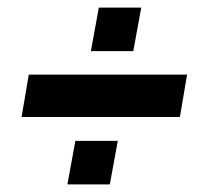

<svg xmlns="http://www.w3.org/2000/svg" viewBox="-20 -515 551 507"><path d="M37 -206 56 -318H474L455 -206ZM158 -28 179 -143H291L270 -28ZM220 -380 241 -495H353L332 -380Z"/></svg>

Font: Archivo ExtraCondensed ExtraBold
Style: Italic
Weight: 800
Width: 2
Italic angle: -10°
Designer: Hector Gatti
Foundry: Omnibus-Type
Version: Version 2.001